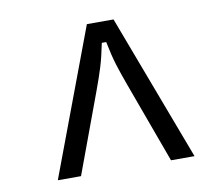

<svg xmlns="http://www.w3.org/2000/svg" viewBox="-59 -831 676 603"><g transform="rotate(-10 278.5 -529.5)"><path d="M79 -296 254 -763H339L515 -296H440L346 -553Q332 -591 322.5 -621.5Q313 -652 304 -697H290Q281 -652 271.5 -621.5Q262 -591 248 -553L153 -296Z"/></g></svg>

Font: Open Sauce Sans
Style: Italic
Weight: 400
Italic angle: -10°
Designer: Alfredo Marco Pradil
Foundry: Creative Sauce Fz LLC
Version: Version 1.477